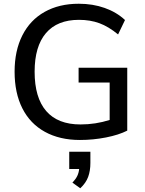

<svg xmlns="http://www.w3.org/2000/svg" viewBox="-20 -740 775 1026"><path d="M660 -378V-42Q615 -19 546.5 -5.5Q478 8 407 8Q299 8 220 -35.5Q141 -79 99.5 -161Q58 -243 58 -357Q58 -469 99.5 -551Q141 -633 218.5 -676.5Q296 -720 401 -720Q476 -720 539.5 -697.5Q603 -675 648 -633L611 -556Q560 -598 511 -616Q462 -634 402 -634Q286 -634 225.5 -563Q165 -492 165 -357Q165 -218 227 -146.5Q289 -75 410 -75Q491 -75 566 -99V-299H400V-378ZM463 71V131Q463 173 451 205.5Q439 238 409 266L367 236Q385 217 393 200Q401 183 403 163H350V71Z"/></svg>

Font: Muli SemiBold
Style: Regular
Weight: 600
Designer: Vernon Adams
Foundry: Vernon Adams
Version: Version 2.000